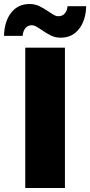

<svg xmlns="http://www.w3.org/2000/svg" viewBox="-56 -938 450 958"><path d="M70 -700H268V0H70ZM151 -789Q132 -802 122.5 -807Q113 -812 103 -812Q83 -812 71 -798Q59 -784 57 -759H-36Q-34 -832 0 -875Q34 -918 91 -918Q118 -918 139 -908Q160 -898 187 -880Q206 -867 215.5 -862Q225 -857 235 -857Q255 -857 267 -870.5Q279 -884 281 -907H374Q372 -836 338 -793Q304 -750 247 -750Q220 -750 198.5 -760.5Q177 -771 151 -789Z"/></svg>

Font: CMG Sans ExtraBold
Style: Regular
Weight: 800
Designer: Julieta Ulanovsky
Foundry: Julieta Ulanovsky
Version: Version 7.200